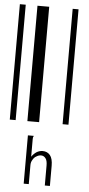

<svg xmlns="http://www.w3.org/2000/svg" viewBox="-61 -624 451 978"><g transform="rotate(5 165.0 -135.5)"><path d="M0 0V-590H30V0ZM90 0V-590H150V0ZM270 0V-590H300V0ZM99 72H129V74Q126 77 126 79Q125 82 125 88V179Q135 164 150 154Q165 145 181 145Q205 145 219 162Q233 179 233 216V319H207V217Q207 191 198 180Q189 168 175 168Q163 168 152 175Q140 181 133 194Q125 206 125 221V319H99Z"/></g></svg>

Font: Libre Barcode 128 Text
Style: Regular
Weight: 400
Version: Version 1.005; ttfautohint (v1.8.3)